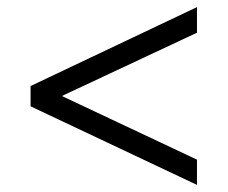

<svg xmlns="http://www.w3.org/2000/svg" viewBox="-20 -519 640 540"><path d="M66 -220V-277L534 -499V-427L154 -249L534 -70V1Z"/></svg>

Font: LivvicRegular
Style: Regular
Weight: 400
Designer: Jacques Le Bailly, Baron von Fonthausen
Version: Version 1.001; ttfautohint (v1.8.2)